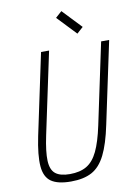

<svg xmlns="http://www.w3.org/2000/svg" viewBox="-109 -1094 833 1177"><g transform="rotate(-10 308.0 -505.5)"><path d="M236 14Q154 14 113 -14.5Q72 -43 66.5 -111Q61 -179 85 -295L192 -800H242L134 -291Q113 -192 115.5 -135.5Q118 -79 147.5 -55.5Q177 -32 237 -32Q300 -32 341.5 -56.5Q383 -81 410.5 -138.5Q438 -196 459 -295L566 -800H616L508 -291Q484 -175 450.5 -108Q417 -41 366 -13.5Q315 14 236 14ZM431 -872 319 -990 358 -1025 470 -907Z"/></g></svg>

Font: Victor Mono Thin
Style: Italic
Weight: 100
Italic angle: -12°
Monospace: yes
Designer: Rune Bjørnerås
Version: Version 1.561;gftools[0.9.30]